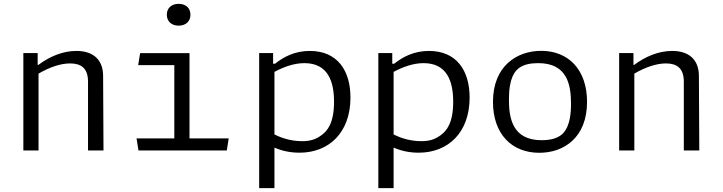

<svg xmlns="http://www.w3.org/2000/svg" viewBox="-20 -783 3760 999"><path d="M518.5 0 516.5 -389C516 -469.5 468 -518 377.5 -518C306.5 -518 237 -488.5 180 -445.5H176V-507H101.5V0H180.5V-400C237.5 -433 294.5 -453 345 -453C400.5 -453 438 -429.5 438 -358V0Z M709 -506.5 699 -444H887V-63H690.5L700.5 0H1160L1170 -63H966V-506.5ZM848 -706.5C848 -671 873.5 -649.5 909.5 -649.5C945.5 -649.5 971 -671 971 -706.5C971 -742 945.5 -763 909.5 -763C873.5 -763 848 -742 848 -706.5Z M1803.5 -275.5C1803.5 -416 1735.5 -518 1592 -518C1515 -518 1457 -488 1411 -451.5H1401V-507H1328.5V196H1408V-15C1448 2.5 1492 11.5 1538.5 11.5C1690.5 11.5 1803.5 -92 1803.5 -275.5ZM1408 -83.5V-409C1457.5 -435.5 1511 -454.5 1564 -454.5C1687 -454.5 1718 -358 1718 -254C1718 -142 1683.5 -101.5 1652 -79C1621 -56.5 1592.5 -48.5 1552.5 -48.5C1503.5 -48.5 1454.5 -60 1408 -83.5Z M2423.5 -275.5C2423.5 -416 2355.5 -518 2212 -518C2135 -518 2077 -488 2031 -451.5H2021V-507H1948.5V196H2028V-15C2068 2.5 2112 11.5 2158.5 11.5C2310.5 11.5 2423.5 -92 2423.5 -275.5ZM2028 -83.5V-409C2077.5 -435.5 2131 -454.5 2184 -454.5C2307 -454.5 2338 -358 2338 -254C2338 -142 2303.5 -101.5 2272 -79C2241 -56.5 2212.5 -48.5 2172.5 -48.5C2123.5 -48.5 2074.5 -60 2028 -83.5Z M2786 12C2914 12 3034.5 -67 3034.5 -253C3034.5 -421 2937 -518.5 2796 -518.5C2670 -518.5 2545 -440 2545 -253C2545 -86.5 2642 12 2786 12ZM2628 -266C2628 -379 2659.5 -414.5 2683 -431C2707 -447 2737.5 -454.5 2780.5 -454.5C2933.5 -454.5 2951 -339 2951 -242.5C2951 -129.5 2918.5 -93 2895.5 -77.5C2873 -62 2841 -53.5 2798.5 -53.5C2645.5 -53.5 2628 -169 2628 -266Z M3618.5 0 3616.5 -389C3616 -469.5 3568 -518 3477.5 -518C3406.5 -518 3337 -488.5 3280 -445.5H3276V-507H3201.5V0H3280.5V-400C3337.5 -433 3394.5 -453 3445 -453C3500.5 -453 3538 -429.5 3538 -358V0Z"/></svg>

Font: Monaspace Argon Light
Style: Regular
Weight: 300
Designer: Riley Cran & the Lettermatic Team
Foundry: Lettermatic
Version: Version 1.000 (Monaspace Argon)